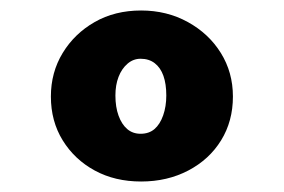

<svg xmlns="http://www.w3.org/2000/svg" viewBox="-20 -739 541 366"><path d="M249 -393Q199 -393 160.5 -414Q122 -435 99.5 -471.5Q77 -508 77 -555Q77 -601 99.5 -638Q122 -675 160.5 -697Q199 -719 249 -719Q298 -719 338 -697Q378 -675 401 -638Q424 -601 424 -555Q424 -508 401.5 -471.5Q379 -435 339 -414Q299 -393 249 -393ZM248 -484Q264 -484 274.5 -493Q285 -502 291 -519Q297 -536 297 -557Q297 -579 291.5 -594.5Q286 -610 275 -618.5Q264 -627 248 -627Q234 -627 223 -617.5Q212 -608 206 -592.5Q200 -577 200 -557Q200 -535 206 -518.5Q212 -502 222.5 -493Q233 -484 248 -484Z"/></svg>

Font: Lexend Exa ExtraBold
Style: Regular
Weight: 800
Designer: Bonnie Shaver-Troup, Thomas Jockin
Foundry: Lexend
Version: Version 1.007